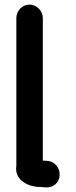

<svg xmlns="http://www.w3.org/2000/svg" viewBox="-20 -739 330 834"><path d="M51 -661V-18C42 37 93 70 147 73C154 73 160 73 167 74L178 75C194 76 208 72 220 62C258 29 236 -36 187 -40L176 -41H166V-661C166 -692 139 -719 108 -719C77 -719 51 -692 51 -661Z"/></svg>

Font: Electronic
Style: UltHv
Weight: 900
Version: Version 1.011